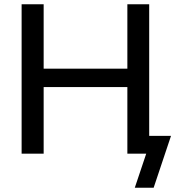

<svg xmlns="http://www.w3.org/2000/svg" viewBox="-20 -725 827 906"><path d="M82 0V-705H186V-401H581V-705H684V-84H787L705 161H616L670 0H581V-314H186V0Z"/></svg>

Font: Nunito Sans SemiBold
Style: Regular
Weight: 600
Designer: Vernon Adams
Foundry: Vernon Adams
Version: Version 3.101; ttfautohint (v1.8.4.7-5d5b);gftools[0.9.27]